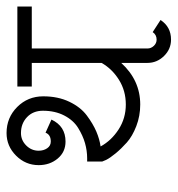

<svg xmlns="http://www.w3.org/2000/svg" viewBox="2 -538 542 586"><g transform="rotate(-90 273.0 -245.0)"><path d="M546 -463V-419H418V-66Q418 -55 426 -46.5Q434 -38 445 -38Q460 -38 468 -50L505 -26Q484 6 445 6Q416 6 395 -15.5Q374 -37 374 -66V-146Q321 -88 247 -88Q212 -88 181 -100Q150 -112 131 -129Q112 -146 98 -163Q84 -180 78 -192L73 -204V-250H83Q106 -250 129 -256.5Q152 -263 175.5 -277.5Q199 -292 213.5 -320Q228 -348 228 -385Q228 -415 208.5 -433.5Q189 -452 160 -452Q138 -452 122 -436Q106 -420 106 -398Q106 -383 113.5 -372Q121 -361 134 -361Q155 -361 161 -377L201 -359Q181 -316 134 -316Q102 -316 82 -340Q62 -364 62 -398Q62 -438 91 -467Q120 -496 160 -496Q207 -496 239.5 -463.5Q272 -431 272 -384Q272 -339 255.5 -304.5Q239 -270 213.5 -251Q188 -232 164.5 -222Q141 -212 119 -209Q137 -176 171 -154Q205 -132 247 -132Q289 -132 322.5 -153Q356 -174 374 -206V-419H302V-463Z"/></g></svg>

Font: Bhavuka
Style: Regular
Weight: 400
Version: 2.94.0; ttfautohint (v1.2) -l 7 -r 28 -G 50 -x 13 -D deva -f